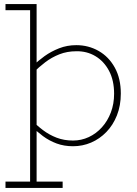

<svg xmlns="http://www.w3.org/2000/svg" viewBox="-20 -706 673 944"><path d="M339 13Q295 13 258.5 -0.5Q222 -14 191 -37Q160 -60 133 -87V-118Q160 -90 191 -66.5Q222 -43 258.5 -29Q295 -15 339 -15Q380 -15 416.5 -32Q453 -49 481 -80Q509 -111 525 -153Q541 -195 541 -245Q541 -311 516 -358Q491 -405 449 -430Q407 -455 355 -454Q310 -454 272 -439Q234 -424 202.5 -400Q171 -376 143 -348V-383Q167 -407 199 -430Q231 -453 270.5 -468.5Q310 -484 355 -484Q415 -484 465 -455.5Q515 -427 544.5 -373.5Q574 -320 574 -246Q574 -187 555 -139Q536 -91 503 -57Q470 -23 428 -5Q386 13 339 13ZM7 218V187H288V218ZM128 217V-656H7V-686H160V217Z"/></svg>

Font: BioRhyme ExtraBold ExtraLight
Style: Regular
Weight: 250
Version: Version 1.600;gftools[0.9.33]